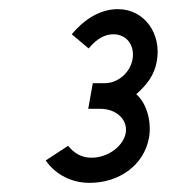

<svg xmlns="http://www.w3.org/2000/svg" viewBox="-20 -820 385 420"><path d="M176 -420C240 -420 295 -458 306 -519C312 -554 301 -594 278 -614C301 -634 318 -656 323 -686C334 -746 296 -800 238 -800C202 -800 167 -781 137 -745L174 -714C192 -736 210 -745 228 -745C257 -745 275 -721 270 -691C265 -661 238 -638 209 -638H183L173 -582H199C236 -582 260 -557 255 -529C250 -501 217 -475 180 -475C159 -475 143 -484 129 -501L80 -469C103 -436 139 -420 176 -420Z"/></svg>

Font: Gauge
Style: Italic
Weight: 400
Italic angle: -80°
Designer: Daniel Pimley
Foundry: Daniel Pimley
Version: Version 1.000;PS 001.001;hotconv 1.0.56